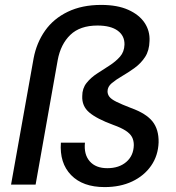

<svg xmlns="http://www.w3.org/2000/svg" viewBox="-20 -752 718 782"><path d="M406 10Q317 10 269.5 -39Q222 -88 228 -171H326Q321 -123 345.5 -95Q370 -67 417 -67Q465 -67 494.5 -92.5Q524 -118 525 -161Q525 -180 517.5 -194Q510 -208 491.5 -220Q473 -232 442 -243Q374 -268 343.5 -294Q313 -320 315 -361Q315 -392 332.5 -414Q350 -436 375.5 -452.5Q401 -469 426.5 -485.5Q452 -502 469 -521.5Q486 -541 487 -570Q488 -606 459.5 -627Q431 -648 377 -648Q306 -648 266.5 -610Q227 -572 215 -507L125 0H25L117 -515Q129 -578 163.5 -627Q198 -676 256 -704Q314 -732 392 -732Q458 -732 502.5 -712Q547 -692 569 -659Q591 -626 589 -585Q588 -546 571 -520Q554 -494 528.5 -475.5Q503 -457 478 -442.5Q453 -428 435.5 -413.5Q418 -399 418 -380Q418 -368 425.5 -358Q433 -348 454 -337.5Q475 -327 514 -312Q575 -290 601 -257.5Q627 -225 626 -172Q624 -118 595.5 -77Q567 -36 518.5 -13Q470 10 406 10Z"/></svg>

Font: DM Sans 18pt Medium
Style: Italic
Weight: 500
Italic angle: -10°
Designer: Colophon Foundry, Jonny Pinhorn
Foundry: Colophon Foundry
Version: Version 4.004;gftools[0.9.30]